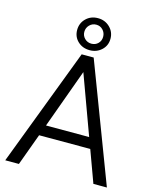

<svg xmlns="http://www.w3.org/2000/svg" viewBox="-135 -1024 892 1113"><g transform="rotate(15 311.0 -467.5)"><path d="M313 -935Q355 -935 384 -907Q413 -879 413 -838Q413 -797 384 -770Q355 -743 313 -743Q270 -743 241.5 -770Q213 -797 213 -838Q213 -879 241.5 -907Q270 -935 313 -935ZM313 -782Q337 -782 353 -798Q369 -814 369 -838Q369 -862 353 -879Q337 -896 313 -896Q289 -896 272.5 -879Q256 -862 256 -838Q256 -815 272.5 -798.5Q289 -782 313 -782ZM275 -708H347L616 0H535L465 -191H158L88 0H6ZM311 -611 182 -256H441Z"/></g></svg>

Font: Freesentation 4 Regular
Style: Regular
Weight: 400
Designer: glyphs from Roboto by Christian Robertson / Hangul glyphs from Noto Sans CJK(Source Han Sans) by Jang Soo-young and Kang
Foundry: PT&
Version: Version 2.001